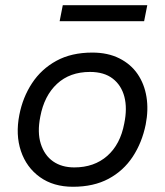

<svg xmlns="http://www.w3.org/2000/svg" viewBox="-20 -707 630 734"><path d="M259 7Q184 7 132.5 -30Q81 -67 60 -129.5Q39 -192 54 -268Q67 -335 102.5 -389Q138 -443 195.5 -474.5Q253 -506 333 -506Q392 -506 436 -484Q480 -462 506 -424Q532 -386 540 -336.5Q548 -287 537 -231Q523 -162 487.5 -108Q452 -54 395 -23.5Q338 7 259 7ZM264 -67Q340 -67 390 -111Q440 -155 455 -235Q467 -293 455.5 -337Q444 -381 411 -406.5Q378 -432 324 -432Q247 -432 198 -386.5Q149 -341 134 -261Q122 -201 136 -157Q150 -113 183 -90Q216 -67 264 -67ZM208 -626 220 -687H543L531 -626Z"/></svg>

Font: REM Light
Style: Italic
Weight: 300
Italic angle: -11°
Designer: Octavio Pardo
Foundry: Ashler Design
Version: Version 1.005;gftools[0.9.28]